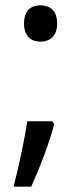

<svg xmlns="http://www.w3.org/2000/svg" viewBox="-20 -570 308 719"><path d="M70 -482C70 -434 97 -414 131 -414C166 -414 194 -434 194 -482C194 -532 166 -550 131 -550C97 -550 70 -532 70 -482ZM183 -105 176 -116H82C72 -46 50 54 31 129H97C129 58 165 -35 183 -105Z"/></svg>

Font: Noto Sans Buginese
Style: Regular
Weight: 400
Designer: Monotype Design Team
Foundry: Monotype Imaging Inc.
Version: Version 2.002